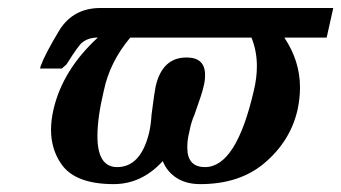

<svg xmlns="http://www.w3.org/2000/svg" viewBox="-20 -447 862 485"><path d="M615.2 -352.1H309.1Q257.3 -290.5 242.2 -217.8Q226.1 -150.4 226.1 -103Q226.1 -24.9 275.9 -24.9Q335.9 -24.9 356.9 -112.8Q361.3 -132.3 362.8 -157.2Q370.6 -217.3 373 -228Q389.6 -301.8 451.2 -301.8Q498 -301.8 498 -257.8Q498 -242.2 494.1 -228Q490.7 -211.4 471.2 -157.2Q462.9 -139.2 458 -112.8Q453.1 -94.7 453.1 -74.2Q453.1 -24.9 498 -24.9Q576.7 -24.9 621.1 -217.8Q628.9 -250 628.9 -279.8Q628.9 -318.4 615.2 -352.1ZM731.9 -170.9Q713.9 -90.3 647 -34.2Q584.5 18.1 485.8 18.1Q450.7 18.1 426.5 2.7Q402.3 -12.7 391.1 -40Q337.9 18.1 267.1 18.1Q168.5 18.1 133.8 -34.2Q108.9 -71.3 108.9 -119.1Q108.9 -143.6 115.2 -170.9Q138.7 -271 227.1 -352.1Q203.1 -352.1 188 -339.8Q180.2 -335.4 147.9 -284.2L136.2 -273.9H81.1L83 -280.8Q94.2 -311.5 130.9 -372.1Q166 -426.8 233.9 -426.8H821.8L805.2 -352.1H698.2Q737.8 -293 737.8 -226.1Q737.8 -199.2 731.9 -170.9Z"/></svg>

Font: Linux Libertine
Style: Bold Italic
Weight: 700
Italic angle: -11.5°
Designer: Philipp H. Poll
Foundry: Philipp H. Poll
Version: Version 4.0.5